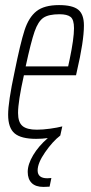

<svg xmlns="http://www.w3.org/2000/svg" viewBox="-20 -538 357 755"><path d="M310 -438Q310 -376 282 -256L279 -242H74Q51 -139 51 -94Q51 -57 68.5 -42.5Q86 -28 125 -28Q148 -28 177 -32Q206 -36 225 -41L217 -5Q187 18 157.5 60.5Q128 103 128 132Q128 163 166 163L182 162L175 196Q165 197 151 197Q120 197 104.5 181.5Q89 166 89 138Q89 108 110.5 72Q132 36 168 5Q146 8 122 8Q63 8 37.5 -13.5Q12 -35 12 -87Q12 -137 37 -254Q60 -368 76.5 -419Q93 -470 123.5 -494Q154 -518 212 -518Q265 -518 287.5 -500Q310 -482 310 -438ZM271 -427Q271 -461 257.5 -471.5Q244 -482 214 -482Q171 -482 150.5 -468Q130 -454 116 -414Q102 -374 81 -277H248L254 -305Q271 -386 271 -427Z"/></svg>

Font: Saira Ultra Condensed ExLight
Style: Italic
Weight: 200
Width: 1
Italic angle: -12°
Designer: Hector Gatti with collaboration of the Omnibus-Type team
Foundry: Omnibus-Type
Version: Version 1.001; ttfautohint (v1.8)